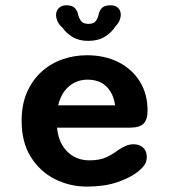

<svg xmlns="http://www.w3.org/2000/svg" viewBox="-20 -697 659 728"><path d="M309.5 10.5Q244.5 10.5 188 -18Q131.5 -46.5 96.8 -102Q62 -157.5 62 -239Q62 -300.5 82.2 -346.8Q102.5 -393 137 -424.5Q171.5 -456 216 -471.8Q260.5 -487.5 309.5 -487.5Q378 -487.5 429.8 -461Q481.5 -434.5 510.5 -387.5Q539.5 -340.5 539.5 -277.5Q539.5 -243 524.2 -228Q509 -213 473 -213H196Q200 -173 217 -145.2Q234 -117.5 260.2 -103.2Q286.5 -89 318 -89Q359 -89 384.2 -101.2Q409.5 -113.5 427.5 -127.5Q441.5 -137 456 -143.5Q470.5 -150 487 -150Q509 -150 522.8 -137.2Q536.5 -124.5 536.5 -102Q536.5 -82.5 526 -69Q515.5 -55.5 499 -43Q469.5 -21 421.8 -5.2Q374 10.5 309.5 10.5ZM200.5 -297.5H416.5Q410 -343.5 383.2 -369.2Q356.5 -395 311 -395Q286.5 -395 264.2 -384.5Q242 -374 225.2 -352.5Q208.5 -331 200.5 -297.5ZM399 -677Q417.5 -677 427.8 -667Q438 -657 438 -640.5Q438 -631.5 433.5 -620Q429 -608.5 418 -597.5Q404 -574.5 378.2 -558.2Q352.5 -542 314.5 -542Q279 -542 255 -556.8Q231 -571.5 217 -592Q203.5 -603.5 198 -616.2Q192.5 -629 192.5 -639.5Q192.5 -656 203.2 -666.5Q214 -677 231.5 -677Q254 -677 263.8 -666.5Q273.5 -656 276 -642Q279 -629 287 -617.8Q295 -606.5 315.5 -606.5Q336 -606.5 343.8 -617.8Q351.5 -629 354 -642Q356.5 -656 366.2 -666.5Q376 -677 399 -677Z"/></svg>

Font: Sono ExtraLight Monospace SemiBold
Style: Regular
Weight: 600
Version: Version 2.112